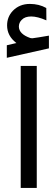

<svg xmlns="http://www.w3.org/2000/svg" viewBox="-20 -944 283 964"><path d="M84 -612.9H164.6V-0.4H84ZM61 -729Q15.6 -764.2 15.6 -816.4Q15.6 -858.9 43.9 -889.2Q77.6 -924.3 129.9 -924.3Q152.8 -924.3 173.6 -919.2Q194.3 -914.1 212.4 -903.8L212.9 -841.8Q168 -861.3 136.7 -861.3Q121.1 -861.3 109.1 -857.2Q97.2 -853 88.9 -844.2Q74.7 -830.1 74.7 -810.1Q75.2 -791.5 89.4 -777.3Q103.5 -763.2 131.3 -753.4Q137.2 -751.5 143.6 -752Q167.5 -754.9 225.6 -765.1V-701.2L14.2 -653.8V-716.8L60.5 -727.5H62.5Z"/></svg>

Font: Nahid FD
Style: FD
Weight: 400
Foundry: DejaVu fonts team - Redesigned by Saber Rastikerdar
Version: Version 0.3.0